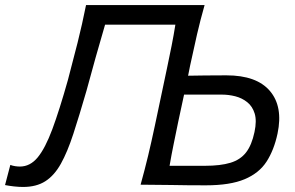

<svg xmlns="http://www.w3.org/2000/svg" viewBox="-58 -733 1172 762"><path d="M33.5 9Q16.5 9 -3 6.8Q-22.5 4.5 -38 1.5L-17 -78.5Q-8 -75 2.2 -73.5Q12.5 -72 21 -72Q61.5 -72 91.5 -108.2Q121.5 -144.5 149.8 -220.5Q178 -296.5 211.5 -415.5Q231 -488.5 249.8 -563.2Q268.5 -638 283.5 -713H754Q737 -653 724 -596.8Q711 -540.5 696.5 -472.5L688.5 -432.5Q717 -433 755.2 -433.5Q793.5 -434 840.5 -434Q960.5 -434 1013.2 -372Q1066 -310 1043.5 -203Q1029.5 -137.5 1000 -91.8Q970.5 -46 913 -21.8Q855.5 2.5 759 2.5Q683.5 2.5 621.5 1.2Q559.5 0 500 0Q516.5 -59.5 529.8 -114.8Q543 -170 557 -236L604.5 -461Q615 -510 623.2 -552Q631.5 -594 638 -635H359Q340 -571 321.8 -505.8Q303.5 -440.5 285 -372Q256.5 -273.5 233 -201.5Q209.5 -129.5 183.5 -83Q157.5 -36.5 122 -13.8Q86.5 9 33.5 9ZM615 -75H755.5Q817 -75 856.5 -87Q896 -99 918.5 -128Q941 -157 952 -209Q961.5 -253.5 952.8 -282.2Q944 -311 923.2 -327.5Q902.5 -344 876 -350.8Q849.5 -357.5 823.5 -357.5H672.5L649.5 -250.5Q639.5 -201.5 631 -160.2Q622.5 -119 615 -75Z"/></svg>

Font: Commissioner Flair
Style: Italic
Weight: 400
Italic angle: -12°
Designer: Kostas Bartsokas
Foundry: Kostas Bartsokas
Version: Version 1.000; ttfautohint (v1.8.3)